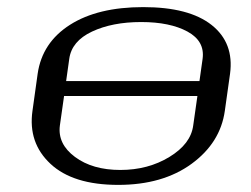

<svg xmlns="http://www.w3.org/2000/svg" viewBox="-20 -520 706 540"><path d="M612.3 -208Q599.6 -118.2 518.6 -59.1Q437.5 0 312.5 0Q185.5 0 122.1 -59.1Q58.6 -118.2 71.3 -208L85.9 -312.5Q98.6 -400.4 176.8 -450.2Q254.9 -500 382.8 -500Q511.7 -500 575.2 -449.7Q638.7 -399.4 627 -312.5ZM166 -292H541L549.8 -354.5Q556.6 -404.3 507.3 -431.2Q458 -458 377 -458Q295.9 -458 238.8 -431.2Q181.6 -404.3 174.8 -354.5ZM160.2 -250 148.4 -167Q141.6 -115.2 190.9 -78.6Q240.2 -42 318.4 -42Q396.5 -42 456.5 -78.6Q516.6 -115.2 523.4 -167L535.2 -250Z"/></svg>

Font: okolaks
Style: RegularItalic
Weight: 500
Italic angle: -8°
Version: Version 000.6.0